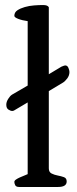

<svg xmlns="http://www.w3.org/2000/svg" viewBox="-20 -743 307 763"><path d="M37 -20Q37 -25 43.5 -29.5Q50 -34 59 -38Q68 -42 77 -45.5Q86 -49 90 -51V-336L36 -304Q32 -302 29 -302Q22 -302 13.5 -307.5Q5 -313 5 -327Q5 -338 12.5 -350Q20 -362 28 -367L90 -403V-659Q68 -662 52.5 -668Q37 -674 37 -680Q37 -694 49 -702Q61 -710 78.5 -715Q96 -720 115.5 -721.5Q135 -723 151 -723Q170 -723 174 -714V-448L224 -478Q236 -483 239 -483Q248 -483 252 -473Q256 -463 256 -457Q256 -443 247 -431Q238 -419 229 -414L174 -381V-74Q174 -59 185 -53.5Q196 -48 209.5 -45.5Q223 -43 234 -39Q245 -35 245 -22Q245 0 211 0H56Q44 0 40.5 -7Q37 -14 37 -20Z"/></svg>

Font: Asar
Style: Regular
Weight: 400
Designer: Eben Sorkin
Foundry: Eben Sorkin, Pria Ravichandran
Version: Version 1.003; ttfautohint (v1.3) -l 8 -r 50 -G 0 -x 0 -H 45